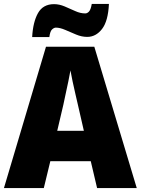

<svg xmlns="http://www.w3.org/2000/svg" viewBox="-20 -953 713 973"><path d="M472 0 440 -136H235L202 0H0L213 -716H458L673 0ZM375 -421Q370 -443 362.5 -475Q355 -507 348 -540Q341 -573 337 -596Q333 -573 326.5 -541.5Q320 -510 313 -478.5Q306 -447 301 -422L270 -290H405ZM143 -765Q147 -841 172.5 -886.5Q198 -932 254 -932Q280 -932 307.5 -920.5Q335 -909 361 -897Q387 -885 412 -885Q422 -885 431 -894.5Q440 -904 445 -933H532Q528 -846 497 -806Q466 -766 422 -766Q394 -766 365.5 -778Q337 -790 310.5 -801.5Q284 -813 263 -813Q254 -813 244 -804Q234 -795 230 -765Z"/></svg>

Font: Noto Sans Bengali SemiCondensed Black
Style: Regular
Weight: 900
Width: 4
Designer: Joana Ranito - Universal Thirst; Jelle Bosma - Monotype Design Team
Foundry: Universal Thirst ehf.
Version: Version 3.000; ttfautohint (v1.8.4.7-5d5b)